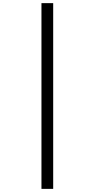

<svg xmlns="http://www.w3.org/2000/svg" viewBox="-20 -1000 603 1223"><path d="M244.1 203.1V-980H318.8V203.1Z"/></svg>

Font: Arial
Style: Regular
Weight: 400
Designer: Steve Matteson
Foundry: Ascender Corporation
Version: Version 2.00.3